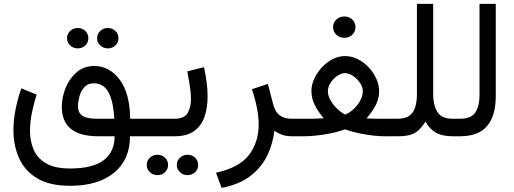

<svg xmlns="http://www.w3.org/2000/svg" viewBox="-20 -692 2612 975"><path d="M336.4 251.5Q231 251.5 167.7 212.9Q104.5 174.3 76.4 110.1Q48.3 45.9 48.3 -30.8Q48.3 -82.5 59.1 -137Q69.8 -191.4 88.4 -243.2L166 -211.9Q151.9 -167 142.1 -119.6Q132.3 -72.3 132.3 -27.8Q132.3 24.9 151.1 68.4Q169.9 111.8 214.4 137.7Q258.8 163.6 336.4 163.6Q450.7 163.6 506.3 121.6Q562 79.6 562 0H479Q293.9 0 293.9 -149.9Q293.9 -197.8 313.2 -245.6Q332.5 -293.5 369.4 -325.2Q406.2 -356.9 458.5 -356.9Q534.7 -356.9 586.9 -288.8Q639.2 -220.7 641.1 -88.9H697.8V0H640.1Q640.1 118.7 559.3 185.1Q478.5 251.5 336.4 251.5ZM474.1 -88.9H560.5Q554.7 -183.1 529.5 -226.1Q504.4 -269 457 -269Q425.8 -269 408 -249Q390.1 -229 383.1 -201.9Q376 -174.8 376 -152.8Q376 -118.7 399.2 -103.8Q422.4 -88.9 474.1 -88.9ZM473.1 -498Q473.1 -519.5 489 -534.7Q504.9 -549.8 527.3 -549.8Q550.3 -549.8 565.9 -534.9Q581.5 -520 581.5 -498Q581.5 -476.1 565.9 -461.2Q550.3 -446.3 527.3 -446.3Q504.9 -446.3 489 -461.4Q473.1 -476.6 473.1 -498ZM320.3 -498Q320.3 -519.5 336.2 -534.7Q352.1 -549.8 374.5 -549.8Q397.5 -549.8 413.1 -534.9Q428.7 -520 428.7 -498Q428.7 -476.1 413.1 -461.2Q397.5 -446.3 374.5 -446.3Q352.1 -446.3 336.2 -461.4Q320.3 -476.6 320.3 -498Z M678.2 -88.9H866.2Q915 -88.9 932.4 -117.2Q949.7 -145.5 949.7 -189Q949.7 -220.7 943.8 -256.8Q938 -293 931.2 -329.6L1016.1 -351.1Q1024.4 -312 1029.3 -274.4Q1034.2 -236.8 1034.2 -202.6Q1034.2 -144 1018.1 -98.1Q1002 -52.2 965.3 -26.1Q928.7 0 867.2 0H678.2ZM877.9 145.5Q877.9 124 893.8 108.9Q909.7 93.8 932.1 93.8Q955.1 93.8 970.7 108.6Q986.3 123.5 986.3 145.5Q986.3 167.5 970.7 182.4Q955.1 197.3 932.1 197.3Q909.7 197.3 893.8 182.1Q877.9 167 877.9 145.5ZM725.1 145.5Q725.1 124 741 108.9Q756.8 93.8 779.3 93.8Q802.2 93.8 817.9 108.6Q833.5 123.5 833.5 145.5Q833.5 167.5 817.9 182.4Q802.2 197.3 779.3 197.3Q756.8 197.3 741 182.1Q725.1 167 725.1 145.5Z M1465.3 0Q1431.6 0 1408.9 -9Q1386.2 -18.1 1373.5 -28.3Q1366.2 35.6 1338.1 95.5Q1310.1 155.3 1253.9 199.7Q1197.8 244.1 1105.5 262.2L1076.7 185.1Q1195.8 159.2 1244.6 94.5Q1293.5 29.8 1293.5 -58.6Q1293.5 -100.1 1284.4 -145.8Q1275.4 -191.4 1259.3 -238.8L1340.3 -266.1L1366.7 -164.1Q1377.4 -123 1400.9 -106Q1424.3 -88.9 1460 -88.9H1478.5V0Z M1671.4 -554.2Q1671.4 -577.1 1688 -592.8Q1704.6 -608.4 1728.5 -608.4Q1752.4 -608.4 1768.8 -592.8Q1785.2 -577.1 1785.2 -554.2Q1785.2 -531.2 1768.8 -515.6Q1752.4 -500 1728.5 -500Q1704.6 -500 1688 -515.6Q1671.4 -531.2 1671.4 -554.2ZM1905.3 -230Q1905.3 -191.4 1888.2 -158.4Q1871.1 -125.5 1841.3 -90.8Q1869.1 -89.4 1890.6 -89.1Q1912.1 -88.9 1928.7 -88.9H1976.1V0H1930.2Q1911.6 0 1879.2 -3.2Q1846.7 -6.3 1807.9 -14.2Q1769 -22 1731.4 -35.2Q1693.8 -21.5 1654.3 -13.9Q1614.7 -6.3 1581.1 -3.2Q1547.4 0 1527.3 0H1459V-88.9H1527.3Q1547.9 -88.9 1570.1 -89.1Q1592.3 -89.4 1624 -91.3Q1594.7 -125.5 1578.1 -159.2Q1561.5 -192.9 1561.5 -231Q1561.5 -261.2 1575.7 -292Q1589.8 -322.8 1613.8 -349.1Q1637.7 -375.5 1668.5 -391.4Q1699.2 -407.2 1731.9 -407.2Q1766.1 -407.2 1797.4 -391.4Q1828.6 -375.5 1852.8 -349.4Q1877 -323.2 1891.1 -292Q1905.3 -260.7 1905.3 -230ZM1731.9 -320.8Q1713.4 -320.8 1693.1 -306.9Q1672.9 -293 1658.9 -272Q1645 -251 1645 -229Q1645 -206.5 1658.2 -183.1Q1671.4 -159.7 1691.7 -140.1Q1711.9 -120.6 1732.9 -109.9Q1770 -125.5 1796.1 -160.4Q1822.3 -195.3 1822.3 -230Q1822.3 -250.5 1807.9 -271.5Q1793.5 -292.5 1772.5 -306.6Q1751.5 -320.8 1731.9 -320.8Z M2097.2 -213.9V-672.4H2179.7V-212.4Q2179.7 -158.7 2200.9 -123.8Q2222.2 -88.9 2278.3 -88.9H2293.9V0H2279.3Q2224.6 0 2192.4 -19Q2160.2 -38.1 2141.1 -74.2Q2125 -50.3 2108.6 -33.7Q2092.3 -17.1 2067.1 -8.5Q2042 0 1998.5 0H1956.5V-88.9H1997.6Q2038.6 -88.9 2059.8 -105.2Q2081.1 -121.6 2089.1 -149.9Q2097.2 -178.2 2097.2 -213.9Z M2274.4 -88.9H2315.4Q2374 -88.9 2394.5 -122.1Q2415 -155.3 2415 -205.1V-672.4H2497.6V-205.6Q2497.6 -104 2453.6 -52Q2409.7 0 2314.9 0H2274.4Z"/></svg>

Font: Vazirmatn RD UI FD
Style: Regular
Weight: 400
Designer: Saber Rastikerdar
Foundry: Saber Rastikerdar
Version: Version 33.003